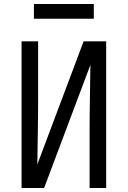

<svg xmlns="http://www.w3.org/2000/svg" viewBox="-20 -942 640 962"><path d="M88 0V-735H171V-441Q171 -360 169.5 -279.5Q168 -199 167 -118L399 -735H512V0H429V-294Q429 -375 430.5 -455.5Q432 -536 433 -617L201 0ZM150 -848V-922H450V-848Z"/></svg>

Font: Bmono
Style: Regular
Weight: 400
Monospace: yes
Designer: Belleve Invis
Foundry: Belleve Invis
Version: Version 11.2.2; ttfautohint (v1.8.2)